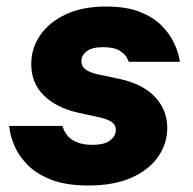

<svg xmlns="http://www.w3.org/2000/svg" viewBox="-20 -560 593 590"><path d="M252 10Q181 10 135.5 -8.5Q90 -27 64 -54Q38 -81 26 -108.5Q14 -136 11 -154.5Q8 -173 8 -173H172Q172 -173 175 -164Q178 -155 187 -143.5Q196 -132 215 -123.5Q234 -115 264 -115Q302 -115 319 -129Q336 -143 336 -160Q336 -176 324 -184.5Q312 -193 292 -198L219 -214Q153 -229 114.5 -267Q76 -305 76 -363Q76 -411 103 -451Q130 -491 181.5 -515.5Q233 -540 306 -540Q369 -540 411 -523Q453 -506 477.5 -480.5Q502 -455 514 -429.5Q526 -404 529.5 -387Q533 -370 533 -370H376Q376 -370 370.5 -381.5Q365 -393 348 -404Q331 -415 296 -415Q263 -415 246.5 -402.5Q230 -390 230 -372Q230 -356 243 -346.5Q256 -337 279 -332L340 -319Q416 -304 455 -263.5Q494 -223 494 -167Q494 -119 466 -78.5Q438 -38 384 -14Q330 10 252 10Z"/></svg>

Font: Be Vietnam Pro ExtraBold
Style: Italic
Weight: 800
Italic angle: -12°
Designer: Lam Bao, Tony Le, Vietanh Nguyen
Foundry: Yellow Type Foundry
Version: Version 1.002; ttfautohint (v1.8.3)